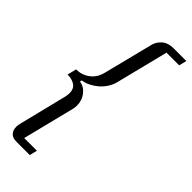

<svg xmlns="http://www.w3.org/2000/svg" viewBox="-287 -797 973 973"><g transform="rotate(45 199.0 -311.0)"><path d="M78 138Q50 138 37 123Q24 108 24 85Q24 73 28 58L92 -201Q95 -216 95 -227Q95 -257 74.5 -271.5Q54 -286 21 -286L33 -335Q73 -335 105 -358.5Q137 -382 148 -426L216 -696Q224 -723 246.5 -741.5Q269 -760 307 -760H398L388 -719H297L226 -435Q220 -412 206.5 -391.5Q193 -371 175 -355.5Q157 -340 136 -329.5Q115 -319 93 -316L90 -306Q124 -300 145 -272.5Q166 -245 166 -209Q166 -194 162 -179L93 97H184L174 138H78Z"/></g></svg>

Font: IBM Plex Serif
Style: Italic
Weight: 400
Italic angle: -14°
Designer: Mike Abbink, Paul van der Laan, Pieter van Rosmalen
Foundry: Bold Monday
Version: Version 3.001